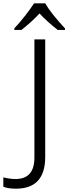

<svg xmlns="http://www.w3.org/2000/svg" viewBox="-107 -951 411 1155"><path d="M-21 -780Q10 -813 43 -855Q76 -897 98 -931H165Q197 -874 284 -780V-771H240Q174 -823 131 -870Q79 -815 22 -771H-21ZM-87 172V116Q-45 126 -14 126Q100 126 100 -3V-714H165V-7Q165 184 -11 184Q-60 184 -87 172Z"/></svg>

Font: OpenSansMMV
Style: Light
Weight: 300
Foundry: Ascender Corporation
Version: Version 4.001